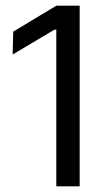

<svg xmlns="http://www.w3.org/2000/svg" viewBox="-20 -659 376 679"><path d="M179.1 0V-554.1H172.5L24.7 -466.2L26.8 -547.2L179.5 -639H261.8V0Z"/></svg>

Font: Anek Gurmukhi Medium
Style: Regular
Weight: 500
Designer: Sarang Kulkarni (Gurmukhi), Yesha Goshar (Latin)
Foundry: Ek Type
Version: Version 1.003